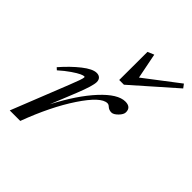

<svg xmlns="http://www.w3.org/2000/svg" viewBox="-191 -806 926 926"><g transform="rotate(45 271.5 -343.0)"><path d="M296.4 -477.1 296.9 -669.4 329.6 -683.1 355.5 -552.7 529.3 -685.5 543.5 -666.5 328.6 -477.1ZM26.9 0 142.1 -289.6Q168.5 -355 168.5 -366.7Q168.5 -370.6 164.6 -370.6Q158.7 -370.6 145 -364.5Q131.3 -358.4 105.2 -340.6Q79.1 -322.8 50.8 -297.4L39.6 -307.6Q82.5 -356.9 125.5 -390.9Q168.5 -424.8 195.8 -424.8Q210.4 -424.8 218.8 -416.5Q227.1 -408.2 227.1 -393.6Q227.1 -367.2 195.3 -288.1L142.6 -157.7Q206.1 -279.8 273.2 -352.3Q340.3 -424.8 391.1 -424.8Q429.7 -424.8 429.7 -390.1Q429.7 -375 412.1 -357.2Q394.5 -339.4 380.4 -339.4Q363.8 -339.4 352.1 -350.1Q344.2 -357.9 335.4 -357.9Q292.5 -357.9 223.6 -254.4Q154.8 -150.9 98.6 0Z"/></g></svg>

Font: Elstob 18pt
Style: Italic
Weight: 400
Italic angle: -20°
Designer: Peter S. Baker
Version: Version 1.015